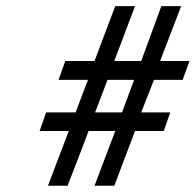

<svg xmlns="http://www.w3.org/2000/svg" viewBox="-20 -614 632 620"><path d="M374 -251 413.1 -356H327.1Q288.1 -252.9 287.1 -251ZM477.1 -356 436 -251H529.8L508.8 -190.9H416Q352.5 -22.5 349.1 -14.2H285.2L352.1 -190.9H266.1Q255.9 -164.6 233.2 -104.5Q210.4 -44.4 198.2 -14.2H134.8L202.1 -190.9H107.9L128.9 -251H224.1Q231.4 -271.5 244.9 -306.2Q258.3 -340.8 264.2 -356H168.9L190.9 -417H285.2Q289.6 -428.7 314.5 -494.6Q339.4 -560.5 352.1 -594.2H416L349.1 -417H436Q447.8 -449.2 501 -594.2H564.9L497.1 -417H591.8L569.8 -356Z"/></svg>

Font: Linear Smooth
Style: Bold Italic
Weight: 700
Designer: Philipp H. Poll, Flanker
Foundry: Philipp H. Poll, reworked by Flanker
Version: Version 1.061 | FøM Fix